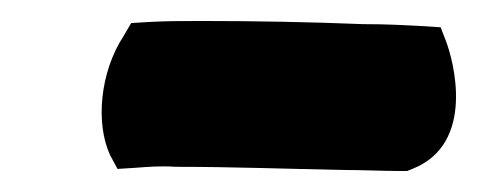

<svg xmlns="http://www.w3.org/2000/svg" viewBox="-20 -410 455 183"><path d="M98 -376C75 -341 71 -292 85 -262L92 -249L108 -250C122 -251 132 -252 148 -251H149C201 -251 255 -249 307 -248C327 -248 344 -247 363 -247H368L373 -249C434 -273 412 -353 405 -371L400 -384L385 -385C366 -386 349 -387 326 -387C276 -389 224 -390 173 -390C152 -390 139 -390 121 -389L105 -388Z"/></svg>

Font: Hussar Pisanka
Style: BlkKur
Weight: 700
Designer: Robert Jablonski
Foundry: Cannot Into Space Fonts
Version: Version 1.070